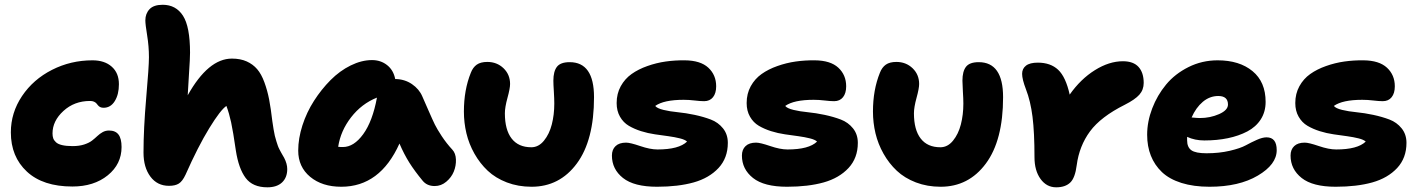

<svg xmlns="http://www.w3.org/2000/svg" viewBox="-20 -780 5993 812"><path d="M286.1 8.8Q161.6 8.8 93.8 -54.2Q25.9 -117.2 25.9 -220.2Q25.9 -303.2 73.2 -373.8Q120.6 -444.3 200 -484.6Q279.3 -524.9 371.1 -524.9Q422.4 -524.9 452.6 -498Q482.9 -471.2 482.9 -423.8Q482.9 -380.4 465.3 -352.3Q447.8 -324.2 418 -324.2Q409.7 -324.2 403.8 -327.1Q397.9 -330.1 394.5 -334.5Q391.1 -338.9 387.5 -343Q383.8 -347.2 377.2 -350.1Q370.6 -353 360.8 -353Q294.4 -353 248.3 -310.8Q202.1 -268.6 202.1 -215.8Q202.1 -203.6 205.1 -195.1Q208 -186.5 216.6 -178.5Q225.1 -170.4 242.7 -166.3Q260.3 -162.1 287.1 -162.1Q314.9 -162.1 335.9 -168.9Q356.9 -175.8 369.1 -185.3Q381.3 -194.8 391.6 -204.6Q401.9 -214.4 414.1 -221.2Q426.3 -228 440.9 -228Q468.3 -228 481.2 -210.9Q494.1 -193.8 494.1 -158.2Q494.1 -85.9 435.8 -38.6Q377.4 8.8 286.1 8.8Z M694.8 5.9Q645 5.9 616 -33.2Q586.9 -72.3 586.9 -134.8Q586.9 -235.4 598.4 -367.2Q609.9 -499 609.9 -538.1Q609.9 -584 602.3 -630.4Q594.7 -676.8 594.7 -693.8Q594.7 -722.2 612.3 -741Q629.9 -759.8 668 -759.8Q724.1 -759.8 753.9 -713.4Q783.7 -667 783.7 -557.1Q783.7 -532.2 779.5 -471.2Q775.4 -410.2 773.9 -377Q860.8 -532.2 960.9 -532.2Q996.6 -532.2 1023.2 -520.3Q1049.8 -508.3 1067.6 -487.5Q1085.4 -466.8 1098.1 -432.1Q1110.8 -397.5 1118.2 -359.4Q1125.5 -321.3 1131.8 -267.1Q1134.3 -249 1137 -233.2Q1139.6 -217.3 1142.3 -205.8Q1145 -194.3 1148.9 -182.4Q1152.8 -170.4 1155 -163.8Q1157.2 -157.2 1162.1 -147.7Q1167 -138.2 1168.7 -135.3Q1170.4 -132.3 1175.5 -123.3Q1180.7 -114.3 1181.6 -112.8Q1194.8 -87.4 1194.8 -64.9Q1194.8 -29.3 1172.9 -8.5Q1150.9 12.2 1110.8 12.2Q1048.8 12.2 1019 -27.3Q989.3 -66.9 977.5 -143.1Q965.8 -224.1 957.5 -262.5Q949.2 -300.8 937.5 -332Q912.6 -315.4 865 -237.8Q817.4 -160.2 764.6 -41Q751.5 -13.2 736.3 -3.7Q721.2 5.9 694.8 5.9Z M1423.3 9.8Q1342.3 9.8 1291.7 -32.2Q1241.2 -74.2 1241.2 -143.1Q1241.2 -194.3 1259 -249.8Q1276.9 -305.2 1307.9 -353.5Q1338.9 -401.9 1377.9 -441.2Q1417 -480.5 1463.1 -503.2Q1509.3 -525.9 1553.2 -525.9Q1590.3 -525.9 1617.2 -504.6Q1644 -483.4 1651.4 -445.8Q1691.4 -445.3 1722.2 -424.3Q1752.9 -403.3 1766.1 -372.1Q1773.9 -354.5 1792 -313Q1810.1 -271.5 1819.1 -253.2Q1828.1 -234.9 1848.1 -204.3Q1868.2 -173.8 1893.1 -147Q1907.2 -131.8 1908.2 -105.5Q1909.2 -79.1 1899.2 -54.4Q1889.2 -29.8 1867.4 -11.5Q1845.7 6.8 1818.4 6.8Q1785.6 6.8 1767.1 -16.1Q1733.9 -56.2 1711.4 -91.8Q1689 -127.4 1669.4 -172.9Q1587.4 9.8 1423.3 9.8ZM1430.2 -158.2Q1476.6 -158.2 1516.1 -212.6Q1555.7 -267.1 1574.2 -367.2Q1509.3 -341.3 1464.8 -283.9Q1420.4 -226.6 1410.2 -159.2Q1417 -158.2 1430.2 -158.2Z M2228 9.8Q2171.4 9.8 2123.5 -8.5Q2075.7 -26.9 2042.7 -57.9Q2009.8 -88.9 1986.6 -129.9Q1963.4 -170.9 1952.6 -216.1Q1941.9 -261.2 1941.9 -308.1Q1941.9 -399.9 1971.2 -472.2Q1980 -495.1 1996.3 -506.6Q2012.7 -518.1 2041 -518.1Q2081.5 -518.1 2109.4 -491.5Q2137.2 -464.8 2137.2 -424.8Q2137.2 -406.2 2126.2 -366.2Q2115.2 -326.2 2115.2 -300.8Q2115.2 -231 2143.8 -194.1Q2172.4 -157.2 2227.1 -157.2Q2257.8 -157.2 2280.5 -185.1Q2303.2 -212.9 2313.7 -253.9Q2324.2 -294.9 2324.2 -341.8Q2324.2 -362.8 2322.3 -393.3Q2320.3 -423.8 2320.3 -439Q2320.3 -478 2335.4 -497.6Q2350.6 -517.1 2389.2 -517.1Q2492.2 -517.1 2492.2 -369.1Q2492.2 -186.5 2419.4 -88.4Q2346.7 9.8 2228 9.8Z M2758.8 9.8Q2661.6 9.8 2614.7 -27.3Q2567.9 -64.5 2567.9 -122.1Q2567.9 -147.5 2583.3 -162.1Q2598.6 -176.8 2627.9 -176.8Q2645 -176.8 2687.3 -162.4Q2729.5 -147.9 2760.7 -147.9Q2851.1 -147.9 2885.7 -181.2Q2877 -189.5 2855.5 -194.8Q2834 -200.2 2807.4 -203.9Q2780.8 -207.5 2750.2 -211.9Q2719.7 -216.3 2691.2 -225.3Q2662.6 -234.4 2639.4 -248Q2616.2 -261.7 2602.1 -286.4Q2587.9 -311 2587.9 -344.2Q2587.9 -383.8 2605.2 -415.3Q2622.6 -446.8 2651.1 -467Q2679.7 -487.3 2717.8 -500.7Q2755.9 -514.2 2795.2 -519.8Q2834.5 -525.4 2876 -524.9Q2942.4 -524.4 2975.6 -493.7Q3008.8 -462.9 3008.8 -415Q3008.8 -385.7 2995.4 -368.9Q2981.9 -352.1 2958 -352.1Q2941.4 -352.1 2917.7 -355Q2894 -357.9 2871.1 -357.9Q2787.6 -357.9 2751 -332Q2758.8 -321.8 2785.9 -315.2Q2813 -308.6 2846.4 -305.4Q2879.9 -302.2 2917.7 -294.2Q2955.6 -286.1 2986.3 -274.4Q3017.1 -262.7 3037.6 -237.3Q3058.1 -211.9 3058.1 -175.8Q3058.1 -111.8 3018.6 -69.3Q2979 -26.9 2913.6 -8.5Q2848.1 9.8 2758.8 9.8Z M3308.6 9.8Q3211.4 9.8 3164.6 -27.3Q3117.7 -64.5 3117.7 -122.1Q3117.7 -147.5 3133.1 -162.1Q3148.4 -176.8 3177.7 -176.8Q3194.8 -176.8 3237.1 -162.4Q3279.3 -147.9 3310.5 -147.9Q3400.9 -147.9 3435.5 -181.2Q3426.8 -189.5 3405.3 -194.8Q3383.8 -200.2 3357.2 -203.9Q3330.6 -207.5 3300 -211.9Q3269.5 -216.3 3241 -225.3Q3212.4 -234.4 3189.2 -248Q3166 -261.7 3151.9 -286.4Q3137.7 -311 3137.7 -344.2Q3137.7 -383.8 3155 -415.3Q3172.4 -446.8 3200.9 -467Q3229.5 -487.3 3267.6 -500.7Q3305.7 -514.2 3345 -519.8Q3384.3 -525.4 3425.8 -524.9Q3492.2 -524.4 3525.4 -493.7Q3558.6 -462.9 3558.6 -415Q3558.6 -385.7 3545.2 -368.9Q3531.7 -352.1 3507.8 -352.1Q3491.2 -352.1 3467.5 -355Q3443.8 -357.9 3420.9 -357.9Q3337.4 -357.9 3300.8 -332Q3308.6 -321.8 3335.7 -315.2Q3362.8 -308.6 3396.2 -305.4Q3429.7 -302.2 3467.5 -294.2Q3505.4 -286.1 3536.1 -274.4Q3566.9 -262.7 3587.4 -237.3Q3607.9 -211.9 3607.9 -175.8Q3607.9 -111.8 3568.4 -69.3Q3528.8 -26.9 3463.4 -8.5Q3397.9 9.8 3308.6 9.8Z M3958 9.8Q3901.4 9.8 3853.5 -8.5Q3805.7 -26.9 3772.7 -57.9Q3739.7 -88.9 3716.6 -129.9Q3693.4 -170.9 3682.6 -216.1Q3671.9 -261.2 3671.9 -308.1Q3671.9 -399.9 3701.2 -472.2Q3710 -495.1 3726.3 -506.6Q3742.7 -518.1 3771 -518.1Q3811.5 -518.1 3839.4 -491.5Q3867.2 -464.8 3867.2 -424.8Q3867.2 -406.2 3856.2 -366.2Q3845.2 -326.2 3845.2 -300.8Q3845.2 -231 3873.8 -194.1Q3902.3 -157.2 3957 -157.2Q3987.8 -157.2 4010.5 -185.1Q4033.2 -212.9 4043.7 -253.9Q4054.2 -294.9 4054.2 -341.8Q4054.2 -362.8 4052.2 -393.3Q4050.3 -423.8 4050.3 -439Q4050.3 -478 4065.4 -497.6Q4080.6 -517.1 4119.1 -517.1Q4222.2 -517.1 4222.2 -369.1Q4222.2 -186.5 4149.4 -88.4Q4076.7 9.8 3958 9.8Z M4446.8 12.2Q4406.2 12.2 4380.6 -23.2Q4355 -58.6 4355 -115.2Q4355 -219.7 4346.7 -286.1Q4338.4 -352.5 4318.8 -402.8Q4302.7 -444.8 4302.7 -467.8Q4302.7 -489.7 4319.1 -502.4Q4335.4 -515.1 4369.1 -515.1Q4422.9 -515.1 4455.1 -484.9Q4487.3 -454.6 4503.9 -379.9Q4550.3 -445.8 4610.6 -483.4Q4670.9 -521 4729 -521Q4773.4 -521 4795.2 -496.8Q4816.9 -472.7 4816.9 -429.2Q4816.9 -400.4 4798.6 -379.6Q4780.3 -358.9 4736.8 -336.9Q4635.3 -286.1 4589.8 -224.4Q4544.4 -162.6 4533.7 -82Q4526.9 -27.3 4505.9 -7.6Q4484.9 12.2 4446.8 12.2Z M5095.2 9.8Q5027.8 9.8 4976.6 -6.3Q4925.3 -22.5 4894 -52.2Q4862.8 -82 4847.2 -121.6Q4831.5 -161.1 4831.5 -210Q4831.5 -265.6 4852.8 -321.3Q4874 -377 4911.6 -422.4Q4949.2 -467.8 5006.3 -496.3Q5063.5 -524.9 5129.4 -524.9Q5221.7 -524.9 5277.1 -479.2Q5332.5 -433.6 5332.5 -349.1Q5332.5 -307.1 5312 -275.1Q5291.5 -243.2 5255.1 -224.1Q5218.8 -205.1 5173.1 -195.6Q5127.4 -186 5073.2 -186Q5033.2 -186 5000.5 -201.2V-187Q5000.5 -157.2 5018.6 -144.5Q5036.6 -131.8 5082.5 -131.8Q5136.2 -131.8 5180.9 -142.3Q5225.6 -152.8 5248.8 -165.5Q5272 -178.2 5295.7 -188.7Q5319.3 -199.2 5336.4 -199.2Q5379.4 -199.2 5379.4 -145Q5379.4 -84.5 5299.6 -37.4Q5219.7 9.8 5095.2 9.8ZM5132.3 -374Q5096.2 -374 5066.9 -349.4Q5037.6 -324.7 5019.5 -283.2Q5043.9 -280.8 5054.2 -280.8Q5098.1 -280.8 5135.7 -297.4Q5173.3 -314 5173.3 -337.9Q5173.3 -374 5132.3 -374Z M5628.9 9.8Q5531.7 9.8 5484.9 -27.3Q5438 -64.5 5438 -122.1Q5438 -147.5 5453.4 -162.1Q5468.8 -176.8 5498 -176.8Q5515.1 -176.8 5557.4 -162.4Q5599.6 -147.9 5630.9 -147.9Q5721.2 -147.9 5755.9 -181.2Q5747.1 -189.5 5725.6 -194.8Q5704.1 -200.2 5677.5 -203.9Q5650.9 -207.5 5620.4 -211.9Q5589.8 -216.3 5561.3 -225.3Q5532.7 -234.4 5509.5 -248Q5486.3 -261.7 5472.2 -286.4Q5458 -311 5458 -344.2Q5458 -383.8 5475.3 -415.3Q5492.7 -446.8 5521.2 -467Q5549.8 -487.3 5587.9 -500.7Q5626 -514.2 5665.3 -519.8Q5704.6 -525.4 5746.1 -524.9Q5812.5 -524.4 5845.7 -493.7Q5878.9 -462.9 5878.9 -415Q5878.9 -385.7 5865.5 -368.9Q5852.1 -352.1 5828.1 -352.1Q5811.5 -352.1 5787.8 -355Q5764.2 -357.9 5741.2 -357.9Q5657.7 -357.9 5621.1 -332Q5628.9 -321.8 5656 -315.2Q5683.1 -308.6 5716.6 -305.4Q5750 -302.2 5787.8 -294.2Q5825.7 -286.1 5856.4 -274.4Q5887.2 -262.7 5907.7 -237.3Q5928.2 -211.9 5928.2 -175.8Q5928.2 -111.8 5888.7 -69.3Q5849.1 -26.9 5783.7 -8.5Q5718.3 9.8 5628.9 9.8Z"/></svg>

Font: Shantell Sans Normal
Style: Regular
Weight: 800
Designer: Stephen Nixon, Anya Danilova, Shantell Martin
Foundry: Arrow Type
Version: Version 1.006;[559af2be0]